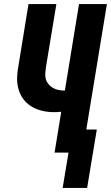

<svg xmlns="http://www.w3.org/2000/svg" viewBox="-20 -755 549 950"><path d="M290 175 319 0H250L283 -202Q274 -201 265 -200.5Q256 -200 247 -200Q217 -200 188 -207Q159 -214 134.5 -229Q110 -244 93.5 -267.5Q77 -291 70 -319.5Q63 -348 65 -378.5Q67 -409 73 -440L121 -735H259L207 -421Q205 -406 204 -391Q203 -376 207 -362.5Q211 -349 220.5 -338Q230 -327 242 -320Q254 -313 268.5 -310Q283 -307 298 -307Q299 -307 299.5 -307Q300 -307 301 -307L371 -735H509L407 -114H459L411 175Z"/></svg>

Font: Iosevka SS04 Heavy
Style: Italic
Weight: 900
Italic angle: -9°
Monospace: yes
Designer: Belleve Invis
Foundry: Belleve Invis
Version: Version 19.0.0; ttfautohint (v1.8.4)